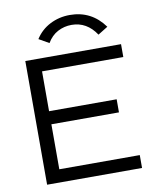

<svg xmlns="http://www.w3.org/2000/svg" viewBox="-89 -882 803 954"><g transform="rotate(-10 312.5 -405.5)"><path d="M71 0V-624H554V-559H144V-358H485V-292H144V-65H550V0ZM205 -691 154 -720Q182 -764 228 -787.5Q274 -811 328 -811Q437 -811 502 -721L452 -690Q405 -761 328 -761Q291 -761 258.5 -744Q226 -727 205 -691Z"/></g></svg>

Font: Inconsolata Expanded
Style: Regular
Weight: 400
Width: 7
Monospace: yes
Designer: Raph Levien, Cyreal, Brenton Simpson
Foundry: Raph Levien, Cyreal, Google
Version: Version 3.100; ttfautohint (v1.8.4.7-5d5b)